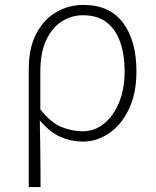

<svg xmlns="http://www.w3.org/2000/svg" viewBox="-20 -563 633 781"><path d="M97 198V-282Q97 -369 128 -427Q159 -485 209.5 -514Q260 -543 319 -543Q427 -543 481 -469.5Q535 -396 535 -273Q535 -183 504 -118.5Q473 -54 423 -20.5Q373 13 318 13Q270 13 226.5 -6Q183 -25 142 -73Q143 -21 143.5 20.5Q144 62 144.5 104Q145 146 145 198ZM316 -29Q364 -29 402.5 -59.5Q441 -90 464 -145.5Q487 -201 487 -273Q487 -338 469.5 -390Q452 -442 414.5 -471.5Q377 -501 317 -501Q272 -501 232.5 -476.5Q193 -452 168.5 -401Q144 -350 144 -270V-118Q189 -62 232 -45.5Q275 -29 316 -29Z"/></svg>

Font: Noto Sans SC ExtraLight
Style: Regular
Weight: 250
Designer: Ryoko NISHIZUKA 西塚涼子 (kana, bopomofo & ideographs); Paul D. Hunt (Latin, Greek & Cyrillic); Sandoll Communications 산돌커뮤니
Foundry: Adobe
Version: Version 2.004-H2;hotconv 1.0.118;makeotfexe 2.5.65603